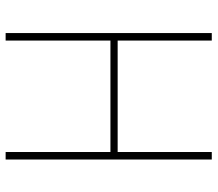

<svg xmlns="http://www.w3.org/2000/svg" viewBox="-64 -690 754 665"><g transform="rotate(90 312.5 -357.0)"><path d="M532 0V-714H506V-388H120V-714H94V0H120V-363H506V0Z"/></g></svg>

Font: Noto Sans Ethiopic SemiCondensed Thin
Style: Regular
Weight: 100
Width: 4
Designer: Monotype Design Team
Foundry: Monotype Imaging Inc.
Version: Version 2.102